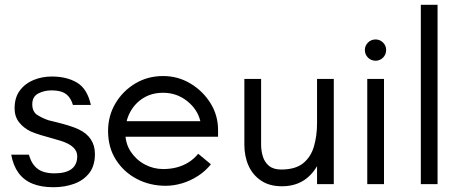

<svg xmlns="http://www.w3.org/2000/svg" viewBox="-20 -770 1925 803"><path d="M203 13Q152 13 115.5 -2Q79 -17 57 -47.5Q35 -78 27 -123H101Q109 -94 124 -76.5Q139 -59 160 -52Q181 -45 207 -45Q255 -45 279 -63Q303 -81 303 -117Q303 -138 286 -154Q269 -170 234 -181Q219 -186 196.5 -192Q174 -198 151 -205Q128 -212 109 -220Q78 -235 59.5 -259Q41 -283 41 -317Q41 -362 63 -391.5Q85 -421 120.5 -435.5Q156 -450 197 -450Q259 -450 302 -424.5Q345 -399 360 -331H285Q278 -354 266 -367.5Q254 -381 236.5 -386.5Q219 -392 195 -392Q165 -392 140 -379Q115 -366 115 -334Q115 -302 137 -288.5Q159 -275 183 -267Q195 -264 217.5 -258.5Q240 -253 265 -245.5Q290 -238 309 -229Q343 -213 360 -187Q377 -161 377 -126Q377 -77 353.5 -46.5Q330 -16 290.5 -1.5Q251 13 203 13Z M673 7Q607 7 552.5 -21.5Q498 -50 465 -101.5Q432 -153 432 -222Q432 -286 463 -338Q494 -390 546 -421Q598 -452 662 -452Q724 -452 776 -421Q828 -390 860 -339Q892 -288 892 -226V-198H476V-263H818Q806 -313 762.5 -347.5Q719 -382 662 -382Q615 -382 579.5 -360Q544 -338 524 -300.5Q504 -263 504 -216Q504 -170 527 -135.5Q550 -101 586 -82Q622 -63 662 -63Q693 -63 719.5 -70Q746 -77 768.5 -91Q791 -105 809 -127L862 -83Q840 -55 808.5 -34.5Q777 -14 742 -3.5Q707 7 673 7Z M1159 9Q1107 9 1072 -14.5Q1037 -38 1019.5 -77Q1002 -116 1002 -165V-440H1072V-165Q1072 -139 1079.5 -115Q1087 -91 1105.5 -76Q1124 -61 1156 -61Q1215 -61 1247.5 -87Q1280 -113 1293 -157.5Q1306 -202 1306 -256V-440H1376V0H1306V-75Q1281 -33 1244.5 -12Q1208 9 1159 9Z M1516 0V-440H1586V0ZM1551 -516Q1532 -516 1519 -529Q1506 -542 1506 -561Q1506 -579 1519 -592Q1532 -605 1551 -605Q1569 -605 1582 -592Q1595 -579 1595 -561Q1595 -542 1582 -529Q1569 -516 1551 -516Z M1740 0V-750H1810V0Z"/></svg>

Font: Teachers
Style: Regular
Weight: 400
Designer: Alfredo Marco Pradil, Chank Diesel
Version: Version 1.001